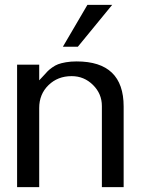

<svg xmlns="http://www.w3.org/2000/svg" viewBox="-20 -764 574 784"><path d="M272.9 -453.1H272Q215.8 -453.1 178 -416.3Q140.1 -379.4 140.1 -323.2V0H49.8V-500H140.1V-436Q146.5 -442.4 157.2 -454.3Q168 -466.3 174.3 -472.9Q180.7 -479.5 192.9 -488.3Q205.1 -497.1 217.3 -501.7Q229.5 -506.3 249.3 -509.8Q269 -513.2 293 -513.2Q484.9 -513.2 484.9 -329.1V0H396V-331.1Q396 -381.3 359.6 -417.2Q323.2 -453.1 272.9 -453.1ZM438 -744.1 297.9 -573.2H236.8L336.9 -744.1Z"/></svg>

Font: Perun
Style: Regular
Weight: 400
Version: Version 1.0000